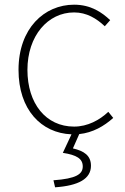

<svg xmlns="http://www.w3.org/2000/svg" viewBox="-20 -560 532 819"><path d="M215 239C315 232 368 203 368 147C368 103 338 84 291 73L318 12C376 6 424 -22 463 -57L442 -83C405 -48 354 -20 296 -20C176 -20 97 -118 97 -262C97 -407 184 -507 296 -507C350 -507 392 -481 427 -448L450 -474C415 -507 368 -540 296 -540C169 -540 59 -439 59 -262C59 -92 156 8 285 13L248 92C307 101 333 117 333 150C333 183 305 202 208 209Z"/></svg>

Font: Harano Aji Gothic ExtraLight
Style: Regular
Weight: 250
Foundry: Masamichi Hosoda
Version: HaranoAjiGothic-ExtraLight version 20230610;ttx 4.39.4